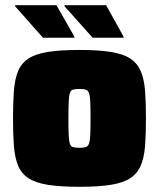

<svg xmlns="http://www.w3.org/2000/svg" viewBox="-20 -710 611 738"><path d="M285 8Q212 8 164.5 0.5Q117 -7 89.5 -25Q62 -43 49.5 -73.5Q37 -104 33.5 -148.5Q30 -193 30 -255Q30 -317 33.5 -361.5Q37 -406 49.5 -436.5Q62 -467 89.5 -485Q117 -503 164.5 -510.5Q212 -518 285 -518Q358 -518 405.5 -510.5Q453 -503 480.5 -485Q508 -467 521 -436.5Q534 -406 537.5 -361.5Q541 -317 541 -255Q541 -193 537.5 -148.5Q534 -104 521 -73.5Q508 -43 480.5 -25Q453 -7 405.5 0.5Q358 8 285 8ZM285 -142Q301 -142 309.5 -144.5Q318 -147 322 -158Q326 -169 327 -192Q328 -215 328 -255Q328 -296 327 -318.5Q326 -341 322 -352Q318 -363 309.5 -365.5Q301 -368 285 -368Q269 -368 260.5 -365.5Q252 -363 248.5 -352Q245 -341 244 -318.5Q243 -296 243 -255Q243 -215 244 -192Q245 -169 248.5 -158Q252 -147 260.5 -144.5Q269 -142 285 -142ZM455 -565H336L228 -686V-690H388L455 -569ZM266 -565H145L38 -686V-690H197L266 -569Z"/></svg>

Font: Saira Thin Black
Style: Regular
Weight: 900
Version: Version 1.101